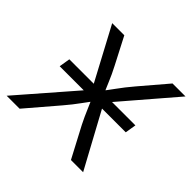

<svg xmlns="http://www.w3.org/2000/svg" viewBox="-156 -689 832 832"><g transform="rotate(45 260.0 -273.0)"><path d="M57.6 -252.9 65.9 -303.7H470.7L462.4 -252.9ZM-14.6 0 250.5 -305.2 241.7 -254.9 86.4 -545.9H160.6L224.1 -423.3Q242.7 -387.7 255.9 -355.5Q269 -323.2 284.2 -292.5H250Q275.4 -323.2 298.3 -355.5Q321.3 -387.7 351.6 -423.3L456.1 -545.9H535.6L283.2 -252L291 -300.8L454.1 0H379.4L304.7 -141.6Q287.6 -175.8 274.9 -206.3Q262.2 -236.8 248 -265.6H282.7Q258.8 -236.8 237.1 -206.3Q215.3 -175.8 186 -141.6L64.9 0Z"/></g></svg>

Font: Inter Light
Style: Italic
Weight: 300
Italic angle: -9.3988°
Designer: Rasmus Andersson
Foundry: rsms
Version: Version 4.001;git-66647c0bb